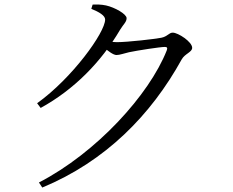

<svg xmlns="http://www.w3.org/2000/svg" viewBox="-20 -791 1040 857"><path d="M153.8 23.6 168.7 46.1C450.8 -70.9 653.8 -277.4 791 -525.9C805.3 -551.6 837.8 -558.1 837.8 -577.6C837.8 -604.3 775.1 -645.3 751 -645.3C733.9 -645.3 727.4 -627.6 699.5 -622.4C672.5 -616.9 549.4 -602.8 501.1 -602.8C488.5 -602.8 474.5 -604.4 453.9 -607.4L438.6 -582.8C462.1 -564.1 484.8 -545.4 500.2 -545.4C514.3 -545.4 534.6 -553 555.6 -557.8C591.7 -565.5 694.3 -581.5 716.1 -581.5C725.1 -581.5 728.8 -577.8 724.3 -566C646.2 -368.4 411.3 -109.7 153.8 23.6ZM145.7 -330.2 161.5 -309.2C310.1 -390.7 431.5 -514 515.9 -658C531.4 -683.5 545.1 -692.6 545.1 -710C545.1 -728.2 492.5 -758 453.3 -766.7C430.6 -771.5 411 -771.2 393.4 -770.5L387.6 -751.6C422.6 -737.4 449.3 -721.4 449.3 -703.8C449.3 -646.1 301.8 -441.8 145.7 -330.2Z"/></svg>

Font: Source Han Serif CN VF
Style: Regular
Weight: 250
Designer: Ryoko NISHIZUKA 西塚涼子 (kana & ideographs); Frank Grießhammer (Latin, Greek & Cyrillic); Wenlong ZHANG 张文龙 (bopomofo); San
Foundry: Adobe
Version: Version 2.002;hotconv 1.1.0;makeotfexe 2.6.0